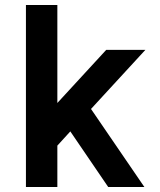

<svg xmlns="http://www.w3.org/2000/svg" viewBox="-20 -750 640 770"><path d="M210 -337 406 -550H563L345 -313L559 0H414L262 -223L210 -166V0H84V-730H210Z"/></svg>

Font: Tiny
Style: Bold
Weight: 700
Monospace: yes
Designer: Philipp Nurullin, Konstantin Bulenkov
Foundry: JetBrains
Version: Version 2.251; ttfautohint (v1.8.4.7-5d5b)